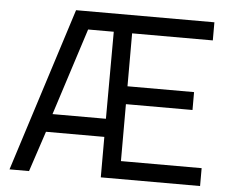

<svg xmlns="http://www.w3.org/2000/svg" viewBox="-50 -755 977 813"><g transform="rotate(5 438.0 -348.0)"><path d="M19 0 241 -696H829V-619H486V-394H769V-318H486V-76H829V0H407V-172H159L102 0ZM180 -249H407L408 -619H299Z"/></g></svg>

Font: Cairo-CLs
Style: CLs-Regular
Weight: 400
Version: Version 3.130;gftools[0.9.24]